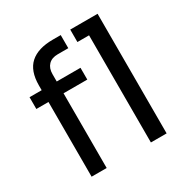

<svg xmlns="http://www.w3.org/2000/svg" viewBox="-166 -872 988 1015"><g transform="rotate(-30 328.0 -365.0)"><path d="M106 0V-557Q106 -646 153 -688Q200 -730 291 -730H339V-650H275Q238 -650 218 -629.5Q198 -609 198 -573V0ZM32 -456V-528H343V-456ZM468 0V-730H564V0ZM397 -654V-730H564V-654Z"/></g></svg>

Font: SVN-Sora Variable
Style: Regular
Weight: 400
Designer: Jonathan Barnbrook, Julián Moncada
Foundry: Barnbrook Fonts
Version: Version 2.000 - Viet hoa boi STYLEno.1 Fonts